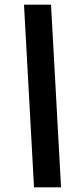

<svg xmlns="http://www.w3.org/2000/svg" viewBox="-20 -756 337 824"><path d="M126 48 83 -736H199L242 48Z"/></svg>

Font: Archivo SemiCondensed Black
Style: Italic
Weight: 900
Width: 4
Italic angle: -10°
Designer: Hector Gatti
Foundry: Omnibus-Type
Version: Version 2.001